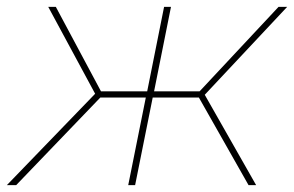

<svg xmlns="http://www.w3.org/2000/svg" viewBox="-45 -537 853 557"><path d="M-25 0 231 -265 95 -517H117L248 -272H382L431 -517H451L402 -272H534L763 -517H788L549 -262L698 0H676L532 -254H398L347 0H327L378 -254H246L2 0Z"/></svg>

Font: Argentum Sans Thin
Style: Italic
Weight: 100
Italic angle: -11°
Designer: Julieta Ulanovsky (font), Cristiano Sobral (main changes and remaster)
Foundry: Julieta Ulanovsky (font), Cristiano Sobral (main changes and remaster)
Version: Version 2.007;June 15, 2022;FontCreator 14.0.0.2814 64-bit; 